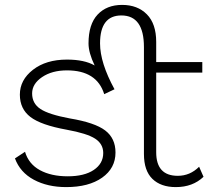

<svg xmlns="http://www.w3.org/2000/svg" viewBox="-20 -753 860 783"><path d="M792 -73 810 -32Q766 10 697 10Q636 10 601.5 -23.5Q567 -57 567 -125V-561Q567 -690 475 -690Q388 -690 388 -576Q388 -497 447 -389L405 -369Q375 -466 253 -466Q192 -466 151.5 -438.5Q111 -411 111 -372Q111 -331 145 -308.5Q179 -286 265 -270Q367 -253 409 -221Q451 -189 451 -131Q451 -67 396.5 -28.5Q342 10 250 10Q174 10 118 -20Q62 -50 41 -107L82 -134Q97 -84 143 -59Q189 -34 256 -34Q324 -34 362.5 -60Q401 -86 401 -129Q401 -166 368 -187.5Q335 -209 252 -224Q147 -243 104 -276Q61 -309 61 -367Q61 -427 114.5 -468.5Q168 -510 253 -510Q324 -510 366 -486Q341 -538 341 -576Q341 -654 378 -693.5Q415 -733 478 -733Q541 -733 579 -694.5Q617 -656 617 -582V-500H805V-457H617V-132Q617 -36 705 -36Q755 -36 792 -73Z"/></svg>

Font: Elaine Sans Light
Style: Regular
Weight: 300
Designer: Wei Huang
Foundry: Wei Huang
Version: Version 2.001;December 24, 2019;FontCreator 12.0.0.2547 64-b